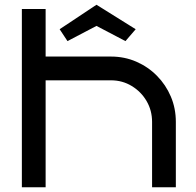

<svg xmlns="http://www.w3.org/2000/svg" viewBox="-20 -788 823 808"><path d="M720 0H620V-275Q620 -323 597 -362.5Q574 -402 534.5 -426Q495 -450 447 -450H172V0H72V-750H172V-550H447Q504 -550 553.5 -528.5Q603 -507 640.5 -469Q678 -431 699 -381.5Q720 -332 720 -275ZM508 -615 386 -679 264 -615 231 -665 386 -768 551 -665Z"/></svg>

Font: Bruno Ace
Style: Regular
Weight: 400
Version: Version 1.100; ttfautohint (v1.8.4.7-5d5b);gftools[0.9.27]